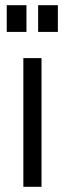

<svg xmlns="http://www.w3.org/2000/svg" viewBox="-20 -720 250 740"><path d="M70 0V-496H140V0ZM127 -597V-700H203V-597ZM6 -597V-700H82V-597Z"/></svg>

Font: Host Grotesk Light
Style: Regular
Weight: 300
Designer: Doukan Karapınar
Foundry: Element Type
Version: Version 1.003